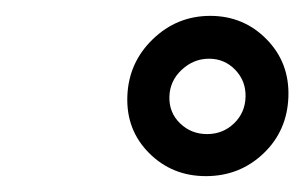

<svg xmlns="http://www.w3.org/2000/svg" viewBox="-20 -754 384 242"><path d="M168 -561Q139 -590 140.5 -632.5Q142 -675 172.5 -704.5Q203 -734 245 -734Q287 -734 316 -704.5Q345 -675 343.5 -632Q342 -589 312 -560.5Q282 -532 239.5 -532Q197 -532 168 -561ZM209 -666Q194 -652 193.5 -632Q193 -612 207 -598.5Q221 -585 241 -585Q261 -585 275 -598.5Q289 -612 289.5 -632Q290 -652 276.5 -666Q263 -680 243.5 -680Q224 -680 209 -666Z"/></svg>

Font: Exo
Style: DemiBoldItalic
Weight: 600
Designer: Natanael Gama
Version: Version 1